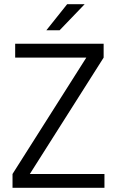

<svg xmlns="http://www.w3.org/2000/svg" viewBox="-20 -900 556 920"><path d="M480.5 -66.4V0H40V-66.4L393.6 -624H52.7V-690.4H476.6V-624L123 -66.4ZM301.8 -879.9H385.7L265.6 -754.9H202.1Z"/></svg>

Font: DINish
Style: Regular
Weight: 400
Designer: Bert Driehuis
Foundry: Playbeing
Version: Version 3.008; git-95204e4c-release